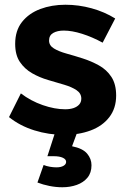

<svg xmlns="http://www.w3.org/2000/svg" viewBox="-20 -563 539 810"><path d="M413 -383Q369 -407 326 -420.5Q283 -434 249 -434Q222 -434 204.5 -424Q187 -414 187 -392Q187 -371 207.5 -358.5Q228 -346 260.5 -337Q293 -328 329 -316.5Q365 -305 397.5 -287Q430 -269 450 -238.5Q470 -208 470 -160Q470 -106 441 -68.5Q412 -31 362 -12.5Q312 6 251 6Q186 6 125 -13Q64 -32 18 -69L68 -169Q110 -137 160.5 -119.5Q211 -102 255 -102Q275 -102 290 -107Q305 -112 314 -122Q323 -132 323 -147Q323 -169 303 -182.5Q283 -196 251 -205.5Q219 -215 183 -225.5Q147 -236 115.5 -254Q84 -272 64 -301.5Q44 -331 44 -378Q44 -434 73 -470.5Q102 -507 150 -525Q198 -543 256 -543Q312 -543 366.5 -528Q421 -513 466 -485ZM214 -9 304 0 284 54Q329 63 347.5 85Q366 107 366 134Q366 166 349 186.5Q332 207 304 217Q276 227 243 227Q216 227 188.5 221.5Q161 216 138 207L164 133Q176 138 190.5 140.5Q205 143 218 143Q237 143 248 136.5Q259 130 259 120Q259 109 245 102.5Q231 96 207 96Q202 96 193 96Q184 96 180 96Z"/></svg>

Font: Alexandria SemiBold
Style: Regular
Weight: 600
Designer: Mohamed Gaber
Foundry: Kief Type Foundry
Version: Version 5.100